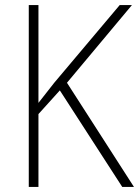

<svg xmlns="http://www.w3.org/2000/svg" viewBox="-20 -734 546 754"><path d="M506 0H460L215 -379L131 -286V0H93V-714H131V-330Q143 -345 158.5 -365Q174 -385 193 -409L450 -714H498L243 -409Z"/></svg>

Font: Noto Sans Arabic UI SmCn XLt
Style: Regular
Weight: 200
Width: 4
Designer: Monotype Design Team, Nadine Chahine and Nizar Qandah
Foundry: Monotype Imaging Inc.
Version: Version 2.010; ttfautohint (v1.8.4.7-5d5b)